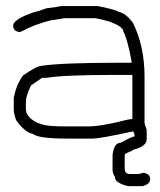

<svg xmlns="http://www.w3.org/2000/svg" viewBox="-20 -474 540 648"><path d="M137.7 -211.4H122.1L85 -186Q67.4 -151.4 67.4 -129.4V-106Q67.4 -79.1 106.4 -59.1Q130.9 -51.3 133.8 -51.3Q154.3 -47.4 206.1 -47.4H278.3Q322.3 -47.4 413.1 -70.8Q418.9 -70.8 426.8 -72.8V-221.2H374Q193.4 -221.2 137.7 -211.4ZM434.1 -21Q430.7 -24.9 430.7 -29.8H424.8Q318.4 -6.3 292 -6.3H204.1Q110.8 -6.3 90.8 -22Q64 -26.9 34.2 -68.8Q26.4 -91.8 26.4 -104V-145Q36.1 -190.4 57.6 -219.2Q105 -252.4 124 -252.4Q191.4 -262.2 381.8 -262.2H424.8Q411.6 -338.4 395.5 -369.6Q395.5 -383.8 350.6 -400.9Q325.7 -408.2 301.8 -412.6H198.2L149.4 -404.8Q95.7 -391.6 47.9 -365.7H45.9Q24.4 -369.1 24.4 -387.2Q24.4 -409.7 98.6 -434.1Q105.5 -434.1 135.7 -445.8Q170.4 -449.7 186.5 -453.6H309.6Q369.1 -441.9 379.9 -434.1Q403.8 -430.2 428.7 -397Q467.8 -317.9 467.8 -215.3V-59.1Q469.7 -51.8 470.7 -47.9Q473.6 -43 475.1 -35.2V-3.9Q475.1 20 430.2 31.2Q430.2 33.2 402.8 44.9Q400.9 48.3 400.9 52.7V93.8Q400.9 113.3 418.5 113.3H447.8Q449.7 113.3 463.4 109.4H465.3Q486.8 112.8 486.8 130.9Q486.8 147 461.4 154.3H412.6Q367.7 143.6 367.7 123Q359.9 110.8 359.9 99.6V48.8Q364.7 7.8 387.2 7.8Q426.3 -13.7 434.1 -13.7Z"/></svg>

Font: CEF Fonts CJK Mono
Style: Regular
Weight: 400
Designer: PartyBoss (派对大魔王)
Version: Release 2.25